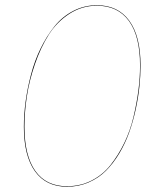

<svg xmlns="http://www.w3.org/2000/svg" viewBox="-20 -710 610 739"><path d="M353 -689.9Q434.1 -689.9 477.5 -630.4Q521 -570.8 521 -458Q521 -418.5 516.6 -376.5Q512.2 -334.5 502.2 -288.3Q492.2 -242.2 477.1 -200Q461.9 -157.7 439 -119.4Q416 -81.1 387.7 -52.7Q359.4 -24.4 320.8 -7.8Q282.2 8.8 237.8 8.8Q157.2 8.8 114.5 -50.8Q71.8 -110.4 71.8 -222.2Q71.8 -269 78.6 -319.6Q85.4 -370.1 99.4 -423.3Q113.3 -476.6 136.5 -523.9Q159.7 -571.3 189.7 -608.6Q219.7 -646 262 -668Q304.2 -689.9 353 -689.9ZM353 -688Q294.9 -688 246.6 -656.5Q198.2 -625 167.2 -575.7Q136.2 -526.4 114.5 -463.4Q92.8 -400.4 83.5 -339.6Q74.2 -278.8 74.2 -222.2Q74.2 -110.8 116 -52Q157.7 6.8 237.8 6.8Q289.1 6.8 332.3 -15.1Q375.5 -37.1 405.5 -75Q435.5 -112.8 458.3 -159.7Q481 -206.5 493.7 -259.8Q506.3 -313 512.7 -362.3Q519 -411.6 519 -458Q519 -570.3 476.3 -629.2Q433.6 -688 353 -688Z"/></svg>

Font: Fira Sans Compressed Two
Style: Italic
Weight: 100
Width: 3
Italic angle: -8°
Designer: Carrois Corporate & Edenspiekermann AG
Foundry: Carrois Corporate GbR & Edenspiekermann AG
Version: Version 4.203;PS 004.203;hotconv 1.0.88;makeotf.lib2.5.64775